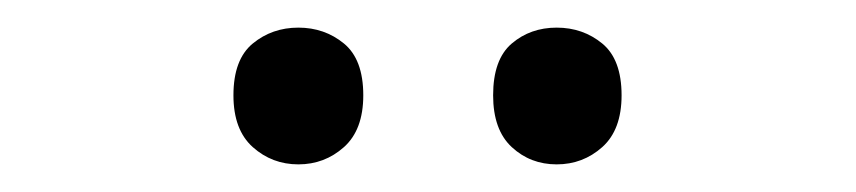

<svg xmlns="http://www.w3.org/2000/svg" viewBox="-20 -750 620 139"><path d="M149 -681Q149 -707 163 -718.5Q177 -730 196 -730Q215 -730 229 -718.5Q243 -707 243 -681Q243 -656 229 -643.5Q215 -631 196 -631Q177 -631 163 -643.5Q149 -656 149 -681ZM337 -681Q337 -707 350.5 -718.5Q364 -730 383 -730Q402 -730 416 -718.5Q430 -707 430 -681Q430 -656 416 -643.5Q402 -631 383 -631Q364 -631 350.5 -643.5Q337 -656 337 -681Z"/></svg>

Font: Noto Sans Gothic
Style: Regular
Weight: 400
Designer: Monotype Design Team
Foundry: Monotype Imaging Inc.
Version: Version 2.001; ttfautohint (v1.8.4.7-5d5b)